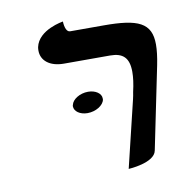

<svg xmlns="http://www.w3.org/2000/svg" viewBox="-69 -627 671 705"><g transform="rotate(-10 266.5 -274.5)"><path d="M355 13C355 13 453 8 461 -37L524 -344C530 -374 533 -399 533 -420C533 -501 484 -522 356 -522H231C219 -522 212 -538 211 -562C211 -562 118 -548 105 -485C104 -480 104 -476 104 -472C104 -436 134 -409 188 -409H360C407 -409 430 -389 430 -336C430 -316 427 -292 420 -262C419 -254 417 -245 415 -236ZM194 -254C193 -252 193 -250 193 -249C193 -230 214 -215 242 -215C273 -215 302 -233 306 -254V-259C306 -277 285 -292 257 -292C226 -292 198 -274 194 -254Z"/></g></svg>

Font: Libertinus Serif
Style: Bold Italic
Weight: 700
Italic angle: -12°
Designer: Philipp H. Poll, Khaled Hosny
Foundry: Caleb Maclennan
Version: Version 7.050;RELEASE